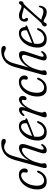

<svg xmlns="http://www.w3.org/2000/svg" viewBox="1136 -1898 770 3082"><g transform="rotate(-90 1521.0 -357.0)"><path d="M249.5 -403Q216 -403 180.8 -377.2Q145.5 -351.5 118.5 -303.2Q91.5 -255 83.5 -187.5Q74.5 -113.5 96.8 -73.8Q119 -34 167.5 -34Q198.5 -34 232.2 -56Q266 -78 289 -130Q299.5 -147.5 310 -147.5Q317.5 -147.5 321.2 -139.5Q325 -131.5 317.5 -112.5Q298.5 -65.5 257.2 -28.8Q216 8 148 8Q76.5 8 45.2 -41.8Q14 -91.5 23 -178Q30 -248.5 62.2 -308Q94.5 -367.5 145 -403.2Q195.5 -439 256.5 -439Q307 -439 332.5 -412.8Q358 -386.5 358 -349.5Q358 -323.5 346.5 -309.5Q335 -295.5 318 -295.5Q291.5 -295.5 291.5 -320Q291.5 -330 294.2 -338.5Q297 -347 297 -358.5Q297 -379 284.5 -391Q272 -403 249.5 -403Z M456.5 -154Q444 -113 440.2 -96.5Q436.5 -80 436.5 -70.5Q436.5 -57.5 439 -47.8Q441.5 -38 441.5 -26Q441.5 -10 428 -1Q414.5 8 392 8Q367.5 8 364.8 -10.2Q362 -28.5 375 -75.5L495 -508Q527 -622 595.2 -672Q663.5 -722 759 -722Q799 -722 816 -710Q833 -698 833 -681.5Q833 -648.5 795 -648.5Q780 -648.5 766 -655.5Q752 -662.5 736.8 -669.2Q721.5 -676 703.5 -676Q656 -676 616.5 -639.5Q577 -603 553.5 -519L485.5 -278Q535 -365 590 -401.2Q645 -437.5 689.5 -437.5Q737.5 -437.5 746.8 -402.2Q756 -367 734.5 -304.5L669 -108Q647 -41.5 675 -41.5Q685 -41.5 697.2 -48Q709.5 -54.5 724.5 -73Q735.5 -85 742.5 -81Q757 -75 743 -50.5Q706.5 8 647.5 8Q613 8 603.8 -17.8Q594.5 -43.5 609 -89L678 -301.5Q694 -350.5 687.2 -370Q680.5 -389.5 656 -389.5Q627 -389.5 588.2 -361.8Q549.5 -334 513.2 -281.5Q477 -229 456.5 -154Z M1115.5 -121.5Q1106 -89.5 1082.8 -59.8Q1059.5 -30 1023 -11Q986.5 8 937.5 8Q865 8 832 -40.2Q799 -88.5 808 -172Q815.5 -247.5 848.8 -308Q882 -368.5 931 -403.5Q980 -438.5 1036 -438.5Q1085 -438.5 1109 -412Q1133 -385.5 1136 -344.5Q1137.5 -332.5 1146 -332.5Q1158.5 -334.5 1162 -324.5Q1165.5 -310 1142 -301Q1114 -289.5 1076.8 -274.5Q1039.5 -259.5 1000.8 -244.2Q962 -229 927.8 -215.8Q893.5 -202.5 870.5 -194Q869 -184.5 868 -175Q859.5 -104 883.5 -68.2Q907.5 -32.5 954.5 -32.5Q986.5 -32.5 1023.2 -55.2Q1060 -78 1084.5 -131Q1097 -149.5 1108 -148Q1123.5 -146 1115.5 -121.5ZM1028.5 -403.5Q999 -403.5 969.2 -381.5Q939.5 -359.5 915 -319.8Q890.5 -280 877.5 -227Q903.5 -237 939.5 -251.5Q975.5 -266 1013.2 -281.2Q1051 -296.5 1082 -310Q1084 -322 1084 -339.5Q1084 -369 1070 -386.2Q1056 -403.5 1028.5 -403.5Z M1207 -350Q1200 -352 1199 -359.5Q1198 -367 1204 -376Q1221 -402.5 1247 -420Q1273 -437.5 1300 -437.5Q1343.5 -437.5 1343.5 -393.5Q1343.5 -382 1340.5 -367.5Q1337.5 -353 1329.5 -329Q1365 -386.5 1400.5 -412Q1436 -437.5 1464.5 -437.5Q1492 -437.5 1506.8 -421Q1521.5 -404.5 1521.5 -374.5Q1521.5 -347 1508.8 -331.2Q1496 -315.5 1479 -315.5Q1454.5 -315.5 1454.5 -339Q1454.5 -348 1457.2 -355.8Q1460 -363.5 1460 -376Q1460 -391.5 1439 -391.5Q1416.5 -391.5 1387.5 -363.5Q1358.5 -335.5 1329 -283Q1299.5 -230.5 1275.5 -157Q1262.5 -116 1259 -98.5Q1255.5 -81 1255.5 -70Q1255.5 -50.5 1261.5 -43.8Q1267.5 -37 1267.5 -26Q1267.5 -10 1250.5 -1Q1233.5 8 1209.5 8Q1184 8 1179.5 -11Q1175 -30 1192 -75.5L1278 -322Q1290.5 -357.5 1289.5 -373.8Q1288.5 -390 1272.5 -390Q1263.5 -390 1252.2 -382.5Q1241 -375 1223.5 -356Q1214 -346.5 1207 -350Z M1741.5 -403Q1708 -403 1672.8 -377.2Q1637.5 -351.5 1610.5 -303.2Q1583.5 -255 1575.5 -187.5Q1566.5 -113.5 1588.8 -73.8Q1611 -34 1659.5 -34Q1690.5 -34 1724.2 -56Q1758 -78 1781 -130Q1791.5 -147.5 1802 -147.5Q1809.5 -147.5 1813.2 -139.5Q1817 -131.5 1809.5 -112.5Q1790.5 -65.5 1749.2 -28.8Q1708 8 1640 8Q1568.5 8 1537.2 -41.8Q1506 -91.5 1515 -178Q1522 -248.5 1554.2 -308Q1586.5 -367.5 1637 -403.2Q1687.5 -439 1748.5 -439Q1799 -439 1824.5 -412.8Q1850 -386.5 1850 -349.5Q1850 -323.5 1838.5 -309.5Q1827 -295.5 1810 -295.5Q1783.5 -295.5 1783.5 -320Q1783.5 -330 1786.2 -338.5Q1789 -347 1789 -358.5Q1789 -379 1776.5 -391Q1764 -403 1741.5 -403Z M1948.5 -154Q1936 -113 1932.2 -96.5Q1928.5 -80 1928.5 -70.5Q1928.5 -57.5 1931 -47.8Q1933.5 -38 1933.5 -26Q1933.5 -10 1920 -1Q1906.5 8 1884 8Q1859.5 8 1856.8 -10.2Q1854 -28.5 1867 -75.5L1987 -508Q2019 -622 2087.2 -672Q2155.5 -722 2251 -722Q2291 -722 2308 -710Q2325 -698 2325 -681.5Q2325 -648.5 2287 -648.5Q2272 -648.5 2258 -655.5Q2244 -662.5 2228.8 -669.2Q2213.5 -676 2195.5 -676Q2148 -676 2108.5 -639.5Q2069 -603 2045.5 -519L1977.5 -278Q2027 -365 2082 -401.2Q2137 -437.5 2181.5 -437.5Q2229.5 -437.5 2238.8 -402.2Q2248 -367 2226.5 -304.5L2161 -108Q2139 -41.5 2167 -41.5Q2177 -41.5 2189.2 -48Q2201.5 -54.5 2216.5 -73Q2227.5 -85 2234.5 -81Q2249 -75 2235 -50.5Q2198.5 8 2139.5 8Q2105 8 2095.8 -17.8Q2086.5 -43.5 2101 -89L2170 -301.5Q2186 -350.5 2179.2 -370Q2172.5 -389.5 2148 -389.5Q2119 -389.5 2080.2 -361.8Q2041.5 -334 2005.2 -281.5Q1969 -229 1948.5 -154Z M2607.5 -121.5Q2598 -89.5 2574.8 -59.8Q2551.5 -30 2515 -11Q2478.5 8 2429.5 8Q2357 8 2324 -40.2Q2291 -88.5 2300 -172Q2307.5 -247.5 2340.8 -308Q2374 -368.5 2423 -403.5Q2472 -438.5 2528 -438.5Q2577 -438.5 2601 -412Q2625 -385.5 2628 -344.5Q2629.5 -332.5 2638 -332.5Q2650.5 -334.5 2654 -324.5Q2657.5 -310 2634 -301Q2606 -289.5 2568.8 -274.5Q2531.5 -259.5 2492.8 -244.2Q2454 -229 2419.8 -215.8Q2385.5 -202.5 2362.5 -194Q2361 -184.5 2360 -175Q2351.5 -104 2375.5 -68.2Q2399.5 -32.5 2446.5 -32.5Q2478.5 -32.5 2515.2 -55.2Q2552 -78 2576.5 -131Q2589 -149.5 2600 -148Q2615.5 -146 2607.5 -121.5ZM2520.5 -403.5Q2491 -403.5 2461.2 -381.5Q2431.5 -359.5 2407 -319.8Q2382.5 -280 2369.5 -227Q2395.5 -237 2431.5 -251.5Q2467.5 -266 2505.2 -281.2Q2543 -296.5 2574 -310Q2576 -322 2576 -339.5Q2576 -369 2562 -386.2Q2548 -403.5 2520.5 -403.5Z M2970.5 -101Q2966.5 -55.5 2940 -23.8Q2913.5 8 2868 8Q2831.5 8 2804.2 -4.2Q2777 -16.5 2757.2 -28.8Q2737.5 -41 2723.5 -41Q2708.5 -41 2702.8 -28.8Q2697 -16.5 2690.2 -4.2Q2683.5 8 2666.5 8Q2652.5 8 2644.8 -0.5Q2637 -9 2637 -23Q2637 -39.5 2647.8 -51.8Q2658.5 -64 2684.5 -74Q2691.5 -76.5 2702.8 -88.2Q2714 -100 2740.2 -130Q2766.5 -160 2818 -217.5Q2867 -272.5 2896.8 -305.8Q2926.5 -339 2942 -358.5Q2907.5 -362.5 2868.5 -376Q2829.5 -389.5 2799 -389.5Q2773.5 -389.5 2763.8 -380.5Q2754 -371.5 2754 -359Q2754 -346.5 2764.5 -337Q2775.5 -327 2775.5 -314.5Q2775.5 -293 2752 -293Q2736 -293 2725 -305.8Q2714 -318.5 2714 -342Q2714 -384 2738.5 -410.8Q2763 -437.5 2811.5 -437.5Q2844 -437.5 2870 -427.5Q2896 -417.5 2918 -407.5Q2940 -397.5 2960 -397.5Q2975.5 -397.5 2982.5 -407.5Q2989.5 -417.5 2996.8 -427.5Q3004 -437.5 3019.5 -437.5Q3042.5 -437.5 3042.5 -407Q3042.5 -391 3034.2 -379.5Q3026 -368 3007 -363.5Q3001.5 -362 2989.2 -351.2Q2977 -340.5 2947.5 -308.8Q2918 -277 2860.5 -213Q2828.5 -177.5 2807.5 -153.5Q2786.5 -129.5 2771.8 -112.2Q2757 -95 2744 -78.5Q2764.5 -77 2785.8 -68.8Q2807 -60.5 2830.2 -53Q2853.5 -45.5 2880 -45.5Q2903.5 -45.5 2920.2 -58.8Q2937 -72 2945 -105.5Q2951.5 -120.5 2960.5 -120Q2972 -119 2970.5 -101Z"/></g></svg>

Font: Fraunces 144pt SuperSoft Light
Style: Italic
Weight: 300
Italic angle: -16°
Version: Version 1.000;[b76b70a41]